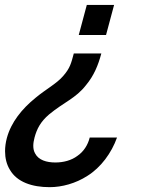

<svg xmlns="http://www.w3.org/2000/svg" viewBox="-23 -560 586 774"><path d="M436.9 -540H326.9L294.5 -419H404.5ZM385.5 -344.5H274.5C263.7 -304 259.2 -285.5 232.4 -254.5C206 -223 161.9 -200.5 120.1 -165.5C65.8 -121.5 21.8 -67.5 4.6 -3.5C-0.2 14.5 -2.6 32.4 -2.6 49.6C-2.6 77.4 3.7 103.2 16.9 124.5C45.6 174 106.1 194.5 177.1 194.5C226.6 194.5 282.1 179.5 329.3 149C383.9 115 426.6 56.5 448.7 -5.5H338.7C331.1 24.5 314.5 51 288.9 68.5C265 86.5 232.8 95 200.3 95C164.8 95 132.3 85.5 118.5 58.5C113.5 49.8 111.2 39.5 111.2 27.9C111.2 17.7 113 6.5 116.2 -5.5C125.6 -40.5 140.2 -69 174.6 -98.5C236.3 -149.5 281.9 -163 323.9 -217C355.5 -255 372.7 -296.5 385.5 -344.5Z"/></svg>

Font: Manrope
Style: SemiBoldItalic
Weight: 600
Italic angle: -15°
Designer: Mikhail Sharanda
Foundry: Mikhail Sharanda
Version: Version 4.502;hotconv 1.0.109;makeotfexe 2.5.65596